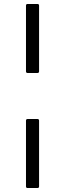

<svg xmlns="http://www.w3.org/2000/svg" viewBox="-20 -864 326 968"><path d="M177 -504V-836C177 -841 174 -844 169 -844H119C114 -844 111 -841 111 -836V-504C111 -499 114 -496 119 -496H169C174 -496 177 -499 177 -504ZM177 76V-256C177 -261 174 -264 169 -264H119C114 -264 111 -261 111 -256V76C111 81 114 84 119 84H169C174 84 177 81 177 76Z"/></svg>

Font: Shippori Mincho OTF
Style: Bold
Weight: 800
Designer: FONTDASU
Foundry: FONTDASU / Google Inc. / but / Adobe
Version: Version 3.300;hotconv 1.0.109;makeotfexe 2.5.65596